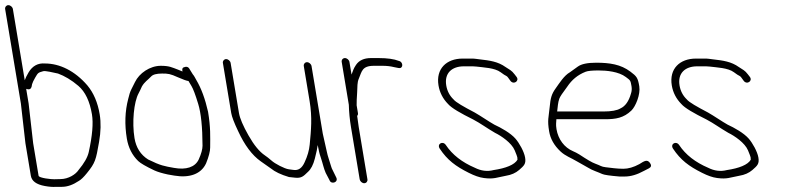

<svg xmlns="http://www.w3.org/2000/svg" viewBox="-84 -708 3045 744"><path d="M65.5 -27 44.5 -153 26.9 -307 17.4 -364C18.2 -363.3 18.9 -363 19.5 -363C29.2 -360 35.4 -362.6 38.2 -371L40.4 -382C42.1 -388 46 -396.3 52.2 -407C63.5 -426.3 63.2 -426.3 83.5 -432.1C91.3 -434.6 124.1 -426.6 140.8 -423C165.5 -414 193 -398.1 219.7 -375.2C246.3 -352.4 263.8 -315.7 272.3 -265C278 -230.8 273.9 -182 259.9 -118.8C255.5 -98.7 242.3 -75.4 220.2 -49C209.9 -33.2 182.3 -14 149.7 -14C141.7 -14 133.9 -13.8 126.2 -13.4C117.1 -12.9 67 -17.9 65.5 -27ZM-64.1 -673 -3.1 -307 14.5 -153 35.5 -27C38.9 -6.4 56.9 6.8 89.3 12.7C106.6 15.9 121.1 17 132.7 16H155.7C177.2 16 198.9 8.2 222.4 -7.5C229.9 -11.8 240.3 -21.6 252.6 -36.9C285.4 -77.3 287.6 -87.8 299.9 -158C306.8 -197.3 307.6 -233 302.3 -265C294.7 -310.7 278.8 -348 254.6 -377C205.9 -433.7 146.9 -462 90.3 -462C63.5 -464.3 41.8 -452.8 26.8 -427.5C19.5 -415.2 14.6 -405 11.9 -397L-34.1 -673C-35.4 -680.9 -43.7 -688 -51.6 -688C-59.5 -688 -65.4 -680.9 -64.1 -673Z M646.4 -394C647.4 -392 651.2 -385.6 657.9 -374.8C664.5 -364 673.3 -340.8 684.1 -305.1C695 -269.5 700.5 -215.6 700.8 -143.5C700.8 -129.8 695.9 -112 686 -90C671.8 -59.8 636.6 -48.9 590 -57.5C552.9 -64.3 539.6 -65.5 490 -90C461 -108.2 443.4 -135.8 437.2 -172.7C427 -234.3 434.9 -312.9 452.9 -346C457.2 -354 461.5 -363 465.9 -373C476.5 -391.2 487.9 -397.1 501.5 -411.5C508.5 -419.2 522.6 -423 544 -423C567.6 -423 575 -422.2 605.5 -408.5C626 -399.5 639.6 -394.7 646.4 -394ZM623.2 -431C618.9 -433 613.2 -435.3 606.1 -438C581.5 -447.2 572 -453 539 -453C497 -453 455.5 -424.3 439.1 -390L424.8 -361.5C420.3 -352.5 416.3 -340.3 412.9 -325C400.2 -276.8 398.5 -225.4 407.5 -171C413.4 -135.8 428.1 -106.8 451.5 -84C460.4 -75.4 481.2 -63.3 513.9 -47.8C526.9 -41.7 545.5 -36.4 565.9 -32L591.8 -27.5C650.2 -17.6 695.4 -33.4 714.5 -75C725.1 -101.1 730.4 -121.6 730.4 -136.5C730.6 -180.6 732.4 -213.5 722.2 -275C710.9 -325 695.8 -366 676.7 -398C671.8 -406.2 668.8 -413.8 663.1 -420L650.7 -440C646.2 -449 638.5 -451.4 627.6 -447C622.6 -445 621.1 -439.7 623.2 -431Z M1105.7 -467C1097.7 -467 1091.8 -459.9 1093.2 -452L1115.8 -316C1126.3 -253 1121.5 -204.4 1116.1 -147.7C1114 -125.5 1107.4 -102.6 1096.3 -79C1086.3 -56.7 1072.4 -46.8 1053.6 -49.5C1046.5 -50.5 1040.3 -51.3 1035.1 -52C1018.5 -54.1 980.6 -74.1 968.1 -85.8C958.2 -94.6 949.1 -101.3 942.3 -106C921.4 -120 900.3 -145.6 879.1 -183C857.8 -220.4 845.5 -249.4 842 -270L809.7 -464C808.4 -471.9 800.2 -479 792.2 -479C784.3 -479 778.4 -471.9 779.7 -464L812 -270C814.5 -255.3 823.4 -232 838.7 -200C863.8 -145.4 893 -106.4 926.2 -83C933.7 -77.7 946.8 -68.5 965.3 -55.5C981.1 -42.5 1004.4 -31.3 1035.7 -22C1042.2 -21.3 1050 -20.5 1059 -19.5C1084.2 -16.7 1091.9 -25.1 1109 -41.7C1120.9 -52.2 1130 -69.5 1136.1 -93.7C1142.3 -117.8 1146 -135.3 1147.1 -146C1148.1 -140.1 1151.4 -126.3 1152.5 -120C1153.1 -116 1155.6 -107.6 1159.9 -94.9C1167.3 -72.7 1170 -56.5 1178.1 -38L1192.8 -10C1198.9 8.4 1228.4 -1.4 1219.1 -20L1205.4 -48C1202.7 -52.7 1200.4 -58.2 1198.7 -64.5C1195.4 -76.6 1184.8 -106.1 1182.5 -120L1166.8 -190L1123.2 -452C1121.8 -459.9 1113.6 -467 1105.7 -467Z M1240.1 -468 1267.7 -302C1268.4 -274 1271.1 -245.3 1276 -216L1309.8 -13C1311.2 -5.1 1319.4 2 1327.3 2C1335.3 2 1341.2 -5.1 1339.8 -13L1306 -216C1303.9 -228.7 1302.3 -240.7 1301 -252L1299.9 -259C1302.8 -261.7 1303.8 -265.3 1303 -270L1298 -300C1297.8 -311.7 1298.4 -328 1299.9 -349C1301.6 -373.3 1299.4 -387.2 1306.7 -404C1318 -430 1318.2 -453 1364.6 -453H1399C1414.7 -453 1429.4 -451.3 1443.4 -447.8C1457.3 -444.3 1465.8 -443.3 1468.9 -445C1479.7 -450.9 1474.8 -469.8 1461.4 -472C1443.1 -479.3 1416.9 -483 1382.8 -483H1353.6C1326.7 -483 1307.4 -474.2 1295.5 -456.5C1285.3 -441.4 1284.3 -434.7 1278.2 -419L1270.1 -468C1268.7 -475.9 1260.5 -483 1252.6 -483C1244.6 -483 1238.7 -475.9 1240.1 -468Z M1615.2 -377C1619.8 -349.4 1632.1 -325.4 1652.2 -305C1665.8 -289.2 1700.8 -269.2 1749.6 -245C1778.3 -229.9 1800.1 -213.1 1834.1 -193.3C1858.6 -181.5 1898.5 -154.2 1910.4 -125.6C1916.7 -110.5 1920.1 -101.5 1920.6 -98.5C1921.1 -95.5 1921.3 -92.3 1921.2 -89C1909.7 -69.4 1876.3 -56.1 1828.6 -49C1804.4 -42.7 1780.2 -45.7 1755.9 -58C1706.7 -79 1668.8 -108.3 1643.7 -146C1631.8 -163.8 1607.9 -150.1 1620 -132C1649.4 -87.9 1681 -64.1 1732.5 -38.3C1754.5 -27.3 1772.8 -20.6 1790.9 -18.2C1829.8 -13.1 1840.2 -20.2 1876.5 -26.9C1897.2 -30.2 1914.3 -37.7 1927.7 -49.4C1946.6 -66 1954.9 -72.9 1950.8 -97.5C1946.9 -120.8 1928 -153.9 1913.5 -170.6C1894.4 -192.7 1857.3 -213.1 1831.5 -225C1809.2 -237.5 1779.5 -258.4 1755.5 -272C1712.7 -294.5 1682.3 -311.5 1673.2 -323C1658.1 -337.5 1648.8 -355.5 1645.2 -377C1637.4 -424 1666.3 -451 1713.7 -451H1748.1C1752.9 -451 1757.7 -450.7 1762.7 -450C1788.6 -446.5 1833.3 -445.4 1856.1 -428C1865.7 -420.7 1873.4 -415.7 1879.2 -413C1881.4 -411.7 1883.9 -409 1886.5 -405L1893 -396C1905.3 -377.6 1930 -393.9 1917.7 -410L1910 -420C1898.7 -435.2 1889.7 -438.5 1875.4 -448C1845.6 -469.5 1813.1 -473.7 1775.2 -478L1759.7 -480C1754.5 -480.7 1749 -481 1743.1 -481H1708.7C1646.1 -481 1604.5 -441.5 1615.2 -377Z M2075 -276C2077.2 -294 2078 -310.8 2083.4 -325.8C2085.9 -333 2096.2 -348.4 2114 -372C2131.7 -398.4 2154.1 -417.8 2185.4 -430C2193.9 -433.3 2210.4 -435 2235 -435C2266.9 -435 2313.6 -430.6 2341.2 -409.5C2358.2 -396.5 2359.2 -397.7 2363.1 -374C2364.8 -364 2364.1 -354.3 2360.9 -345C2352.5 -315.5 2339 -296.5 2320.4 -288C2307.8 -280 2284.4 -276 2255 -276ZM2072 -246H2260C2302.6 -246 2332.4 -250.8 2362.7 -279.7C2378.7 -295 2398.5 -341.8 2393.2 -373.7C2387.6 -407.2 2383.1 -412.1 2358.7 -430.5C2321.5 -458.5 2278.9 -465 2225.9 -465C2192.4 -465 2168.8 -460 2155.2 -450.1C2145 -442.7 2134.9 -435.4 2124.7 -428.2C2101.6 -415.3 2083.3 -385.2 2069.5 -366C2053.5 -343.7 2049.3 -329.4 2045.8 -291.5C2042.1 -252.3 2036.4 -243.6 2043.9 -199C2048.6 -170.4 2063.2 -144.5 2087.6 -121.5C2106.9 -103.2 2129.3 -96.2 2150.1 -83.5C2166.6 -73.4 2181.9 -66.4 2196.8 -57.1C2209.6 -48.6 2235.5 -40.4 2249.5 -33.8C2256.8 -30.3 2279.1 -27.1 2316.2 -24H2337.4C2360.1 -24 2384.9 -31.3 2411.7 -46L2431.1 -56C2439.8 -60.8 2441 -67.6 2434.7 -76.5C2424 -91.4 2413.2 -84.5 2393.4 -72C2371.4 -60 2350.7 -54 2331.2 -54C2305.8 -54 2281.9 -57.9 2263 -60C2245.1 -62 2244.3 -66.1 2222.4 -73.9C2209.4 -78.5 2190 -90.3 2160.8 -109.5C2152.6 -114.5 2144.6 -118.7 2136.7 -122C2102.6 -136.4 2079 -168.2 2072.4 -207.5C2069.3 -226.7 2071.6 -233.5 2072 -246Z M2519.2 -377C2523.8 -349.4 2536.1 -325.4 2556.2 -305C2569.8 -289.2 2604.8 -269.2 2653.6 -245C2682.3 -229.9 2704.1 -213.1 2738.1 -193.3C2762.6 -181.5 2802.5 -154.2 2814.4 -125.6C2820.7 -110.5 2824.1 -101.5 2824.6 -98.5C2825.1 -95.5 2825.3 -92.3 2825.2 -89C2813.7 -69.4 2780.3 -56.1 2732.6 -49C2708.4 -42.7 2684.2 -45.7 2659.9 -58C2610.7 -79 2572.8 -108.3 2547.7 -146C2535.8 -163.8 2511.9 -150.1 2524 -132C2553.4 -87.9 2585 -64.1 2636.5 -38.3C2658.5 -27.3 2676.8 -20.6 2694.9 -18.2C2733.8 -13.1 2744.2 -20.2 2780.5 -26.9C2801.2 -30.2 2818.3 -37.7 2831.7 -49.4C2850.6 -66 2858.9 -72.9 2854.8 -97.5C2850.9 -120.8 2832 -153.9 2817.5 -170.6C2798.4 -192.7 2761.3 -213.1 2735.5 -225C2713.2 -237.5 2683.5 -258.4 2659.5 -272C2616.7 -294.5 2586.3 -311.5 2577.2 -323C2562.1 -337.5 2552.8 -355.5 2549.2 -377C2541.4 -424 2570.3 -451 2617.7 -451H2652.1C2656.9 -451 2661.7 -450.7 2666.7 -450C2692.6 -446.5 2737.3 -445.4 2760.1 -428C2769.7 -420.7 2777.4 -415.7 2783.2 -413C2785.4 -411.7 2787.9 -409 2790.5 -405L2797 -396C2809.3 -377.6 2834 -393.9 2821.7 -410L2814 -420C2802.7 -435.2 2793.7 -438.5 2779.4 -448C2749.6 -469.5 2717.1 -473.7 2679.2 -478L2663.7 -480C2658.5 -480.7 2653 -481 2647.1 -481H2612.7C2550.1 -481 2508.5 -441.5 2519.2 -377Z"/></svg>

Font: MewTooHand
Style: CondLta
Weight: 400
Designer: Mew Too, Robert Jablonski
Version: Version 0.77